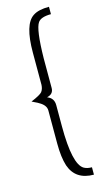

<svg xmlns="http://www.w3.org/2000/svg" viewBox="-119 -757 451 834"><g transform="rotate(-15 107.0 -340.5)"><path d="M14.6 -339.8Q56.6 -357.4 65.4 -368.2Q74.2 -379.9 75.2 -398.4V-543.9Q75.2 -670.9 122.1 -701.2Q146.5 -717.8 194.3 -717.8V-684.6Q149.4 -684.6 135.7 -665Q116.2 -637.7 114.3 -506.8Q114.3 -485.4 114.3 -458V-374Q114.3 -347.7 86.9 -340.8Q85.9 -339.8 85 -339.8Q114.3 -329.1 114.3 -296.9V-202.1Q114.3 -29.3 159.2 -3.9Q172.9 3.9 194.3 3.9V37.1Q112.3 37.1 87.9 -33.2Q75.2 -72.3 75.2 -134.8V-283.2Q75.2 -307.6 44.9 -324.2Q41 -327.1 30.3 -332Q19.5 -336.9 14.6 -339.8Z"/></g></svg>

Font: Post No Bills Colombo
Style: Light
Weight: 400
Designer: Kosala Senevirathne, Siva Puranthara, Lasantha Premarathna, Tharique Azeez
Foundry: Mooniak
Version: Version 1.220 ; ttfautohint (v1.5)